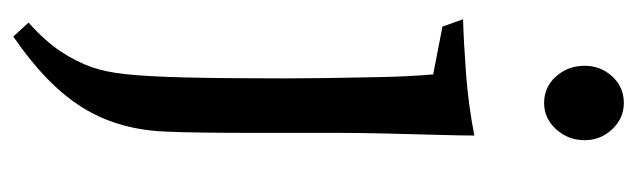

<svg xmlns="http://www.w3.org/2000/svg" viewBox="-355 -344 959 289"><g transform="rotate(90 124.5 -199.5)"><path d="M184 -434Q184 -415 183 -379Q182 -343 181 -302.5Q180 -262 180 -228Q180 -210 180 -174.5Q180 -139 180 -98Q180 -57 179.5 -21.5Q179 14 178 32Q175 103 141.5 156.5Q108 210 35 260L14 237Q42 212 57.5 188.5Q73 165 81 142Q88 123 91.5 92Q95 61 96.5 4Q98 -53 98 -149Q98 -171 97.5 -210.5Q97 -250 96 -294Q95 -338 92 -372L20 -386L9 -417Q44 -418 91 -421.5Q138 -425 184 -434ZM135 -539Q111 -539 95 -557Q79 -575 79 -600Q79 -624 95 -641.5Q111 -659 135 -659Q158 -659 174.5 -641.5Q191 -624 191 -600Q191 -575 174.5 -557Q158 -539 135 -539Z"/></g></svg>

Font: Ruwudu
Style: Regular
Weight: 400
Designer: Becca Hirsbrunner Spalinger
Foundry: SIL International
Version: Version 3.000